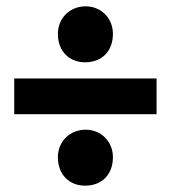

<svg xmlns="http://www.w3.org/2000/svg" viewBox="-20 -515 540 607"><path d="M249 -318C302 -318 337 -353 337 -408C337 -457 300 -495 251 -495C200 -495 163 -457 163 -408C163 -352 200 -318 249 -318ZM25 -154H475V-267H25ZM249 72C302 72 337 37 337 -18C337 -67 300 -105 251 -105C200 -105 163 -67 163 -18C163 38 200 72 249 72Z"/></svg>

Font: FilmFarsi Display
Style: Regular
Weight: 400
Designer: Borna Izadpanah
Foundry: Borna Izadpanah
Version: Version 1.000;PS 001.000;hotconv 1.0.88;makeotf.lib2.5.64775